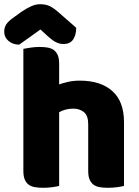

<svg xmlns="http://www.w3.org/2000/svg" viewBox="-57 -884 662 912"><path d="M532 -1Q522 2 500.5 5Q479 8 456 8Q434 8 416.5 5Q399 2 387 -7Q375 -16 368.5 -31.5Q362 -47 362 -72V-294Q362 -335 341.5 -351.5Q321 -368 291 -368Q271 -368 253 -363Q235 -358 224 -351V-1Q214 2 192.5 5Q171 8 148 8Q126 8 108.5 5Q91 2 79 -7Q67 -16 60.5 -31.5Q54 -47 54 -72V-652Q65 -654 86.5 -657.5Q108 -661 130 -661Q152 -661 169.5 -658Q187 -655 199 -646Q211 -637 217.5 -621.5Q224 -606 224 -581V-483Q237 -488 263.5 -494.5Q290 -501 322 -501Q421 -501 476.5 -451.5Q532 -402 532 -304ZM135 -744Q104 -721 80 -704.5Q56 -688 34 -672Q4 -672 -16.5 -689.5Q-37 -707 -37 -733Q-37 -753 -27.5 -768Q-18 -783 9 -802L45 -828Q70 -845 91.5 -854.5Q113 -864 133 -864Q160 -864 179 -855Q198 -846 224 -823L305 -752Q305 -718 290.5 -696.5Q276 -675 245 -675Q235 -675 226.5 -677Q218 -679 208 -684Q198 -689 186 -698.5Q174 -708 158 -723Z"/></svg>

Font: Baloo Tammudu
Style: Regular
Weight: 400
Designer: Omkar Shende and Ek Type
Foundry: Ek Type
Version: Version 1.443;PS 1.000;hotconv 16.6.51;makeotf.lib2.5.65220;